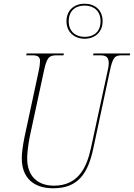

<svg xmlns="http://www.w3.org/2000/svg" viewBox="-20 -1001 719 1031"><path d="M435 -793C489 -793 531 -828 531 -887C531 -948 489 -981 434 -981C379 -981 337 -946 337 -887C337 -829 379 -793 435 -793ZM435 -803C388 -803 349 -830 349 -887C349 -943 385 -971 434 -971C483 -971 520 -943 520 -887C520 -830 483 -803 435 -803ZM266 10C401 10 453 -72 481 -204L569 -616C586 -698 597 -704 639 -704H677L679 -714H482L480 -704H514C545 -704 564 -699 564 -661C564 -649 562 -637 557 -616L469 -209C447 -105 402 -4 270 -4C179 -4 126 -58 126 -150C126 -171 129 -213 140 -268L215 -616C231 -693 243 -704 285 -704H321L323 -714H123L121 -704H153C183 -704 195 -696 195 -673C195 -663 193 -643 187 -616L112 -267C102 -218 97 -178 97 -151C97 -48 158 10 266 10Z"/></svg>

Font: Noto Serif Display Condensed Thin
Style: Italic
Weight: 100
Width: 3
Italic angle: -12°
Designer: Monotype Design Team
Foundry: Monotype Imaging Inc.
Version: Version 2.009